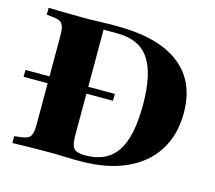

<svg xmlns="http://www.w3.org/2000/svg" viewBox="-86 -677 877 783"><g transform="rotate(15 352.0 -285.5)"><path d="M1.6 -272.6V-301.6H379V-272.6ZM287.9 0Q271 0 243.5 -1.2Q216.1 -2.4 188.7 -2.4Q161.3 -2.4 131 -2Q100.8 -1.6 73.8 -1.2Q46.8 -0.8 27.4 0V-29L50 -31.5Q71.8 -33.9 83.1 -39.5Q94.4 -45.2 98.8 -58.9Q103.2 -72.6 103.2 -98.4V-472.6Q103.2 -498.4 98.8 -512.1Q94.4 -525.8 83.1 -531.9Q71.8 -537.9 50 -539.5L27.4 -541.9V-571Q46.8 -570.2 73.8 -569.8Q100.8 -569.4 131 -569Q161.3 -568.5 188.7 -568.5Q216.1 -568.5 243.5 -569.8Q271 -571 287.9 -571H313.7Q490.3 -571 580.6 -501.6Q671 -432.3 671 -298.4Q671 -205.6 628.2 -138.7Q585.5 -71.8 505.6 -35.9Q425.8 0 313.7 0ZM327.4 -28.2Q417.7 -28.2 459.7 -90.7Q501.6 -153.2 501.6 -287.1Q501.6 -419.4 459.7 -481Q417.7 -542.7 324.2 -542.7H266.9V-96.8Q266.9 -69.4 271.8 -54.4Q276.6 -39.5 289.9 -33.9Q303.2 -28.2 327.4 -28.2Z"/></g></svg>

Font: Playfair 5pt SemiExpanded Light Black
Style: Regular
Weight: 900
Version: Version 2.203